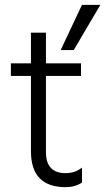

<svg xmlns="http://www.w3.org/2000/svg" viewBox="-20 -769 435 794"><path d="M285 -562H231L319 -749H395ZM252 5Q108 5 108 -143V-455H25V-507H108V-634H170V-507H315V-455H170V-140Q170 -53 251 -53Q291 -53 319 -76V-14Q290 5 252 5Z"/></svg>

Font: Hind Colombo Light
Style: Regular
Weight: 300
Designer: Jyotish Sonowal, Aditi Pimprikar
Foundry: Indian Type Foundry
Version: Version 1.000;PS 1.0;hotconv 1.0.86;makeotf.lib2.5.63406; tt